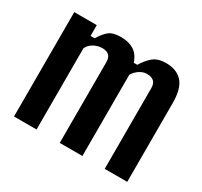

<svg xmlns="http://www.w3.org/2000/svg" viewBox="-129 -783 1007 956"><g transform="rotate(30 374.0 -304.5)"><path d="M49.6 0V-600H179.1V-538H202.8Q223 -572.3 245.4 -590.8Q267.9 -609.2 314.4 -609.2Q358.6 -609.2 388.5 -590.5Q418.5 -571.7 432.1 -529.7H452.6Q472.8 -564.1 499.7 -586.7Q526.7 -609.2 573.2 -609.2Q634 -609.2 667.2 -573.1Q700.4 -537 700.5 -453V0H571V-463.9Q571 -491 556.9 -502.9Q542.7 -514.8 518.1 -514.8Q495.8 -514.8 475.2 -501.1Q454.5 -487.4 442.8 -466.8V0H312.5V-463.9Q312.5 -490.3 299.5 -502.5Q286.4 -514.8 260.3 -514.8Q236 -514.8 212.5 -502Q189.1 -489.3 179.1 -467.2V0Z"/></g></svg>

Font: Big Shoulders Text SC Thin
Style: Regular
Weight: 100
Designer: Patric King
Foundry: XO Type Co
Version: Version 2.002